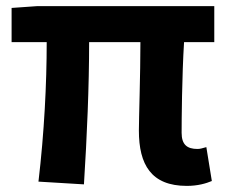

<svg xmlns="http://www.w3.org/2000/svg" viewBox="-20 -595 740 629"><path d="M435 -167C435 -56 475 14 592 14C628 14 655 6 674 -2L656 -113C642 -109 635 -107 627 -107C593 -107 575 -121 575 -160C575 -196 576 -347 583 -457H682V-575H103L18 -569V-457H133C133 -321 125 -161 106 0L255 9C265 -149 272 -312 272 -457H440C440 -351 435 -209 435 -167Z"/></svg>

Font: Kawkab Mono
Style: Bold
Weight: 700
Monospace: yes
Designer: Abdullah Arif
Foundry: Abdullah Arif
Version: Version 1.000;PS 000.500;hotconv 1.0.88;makeotf.lib2.5.64775